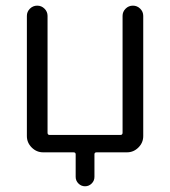

<svg xmlns="http://www.w3.org/2000/svg" viewBox="-20 -562 602 680"><path d="M414.1 -505.9Q414.1 -520.5 424.8 -531.2Q435.5 -542 450.7 -542Q465.8 -542 476.6 -531.2Q487.3 -520.5 487.3 -505.9V-80.1Q487.3 -56.6 470.2 -39.6Q453.1 -22.5 429.7 -22.5H322.3Q314.5 -22.5 314.5 -15.6V64.5Q314.5 78.1 304.7 87.9Q294.9 97.7 281.2 97.7Q267.6 97.7 257.8 87.9Q248 78.1 248 64.5V-15.6Q248 -22.5 240.2 -22.5H132.8Q109.4 -22.5 92.3 -39.6Q75.2 -56.6 75.2 -80.1V-505.9Q75.2 -520.5 85.9 -531.2Q96.7 -542 111.8 -542Q127 -542 137.7 -531.2Q148.4 -520.5 148.4 -505.9V-91.8Q148.4 -84 156.2 -84H406.2Q414.1 -84 414.1 -91.8Z"/></svg>

Font: Gen Jyuu Gothic P Normal
Style: Regular
Weight: 300
Designer: [Source Han Sans]
Ryoko NISHIZUKA  (kana & ideographs); Paul D. Hunt (Latin, Greek & Cyrillic); Wenlong ZHANG  (bopomofo
Version: Version 1.002.20150607